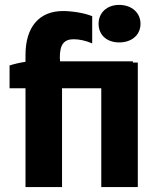

<svg xmlns="http://www.w3.org/2000/svg" viewBox="-20 -763 655 783"><path d="M466 -590C517 -590 553 -620 553 -666C553 -711 517 -743 466 -743C416 -743 382 -711 382 -666C382 -620 416 -590 466 -590ZM84 0H233V-403H393V0H542V-508H522V-513H225L224 -528C224 -582 241 -603 281 -603C303 -603 331 -597 356 -586V-697C325 -710 273 -718 237 -718C139 -718 84 -652 84 -539V-511C63 -508 37 -502 19 -496V-403H84Z"/></svg>

Font: Fixel Text Bold
Style: Bold
Weight: 700
Width: 4
Designer: AlfaBravo + MacPaw
Foundry: Kyrylo Tkachov, Marchela Mozhyna, Serhii Makarenko, Maria Weinstein, Zakhar Kryvoshyya
Version: Version 1.211